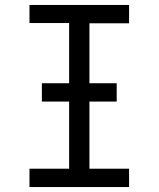

<svg xmlns="http://www.w3.org/2000/svg" viewBox="-20 -755 640 775"><path d="M99 0V-74H259V-662H99V-735H501V-661H341V-74H501V0ZM149 -345V-419H451V-345Z"/></svg>

Font: Iosevka Mono
Style: Regular
Weight: 400
Designer: Belleve Invis
Foundry: Belleve Invis
Version: Version 11.1.1